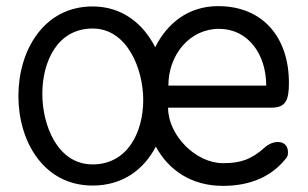

<svg xmlns="http://www.w3.org/2000/svg" viewBox="-20 -594 1003 626"><path d="M282 -501C395 -501 447 -369 447 -268C447 -163 396 -58 282 -58C167 -58 118 -186 118 -288C118 -393 167 -501 282 -501ZM529 -315C529 -415 598 -500 694 -500C789 -500 848 -417 848 -315ZM691 -574C594 -574 525 -518 486 -440C447 -517 378 -573 282 -573C123 -573 40 -430 40 -281C40 -132 123 11 282 11C380 11 449 -41 488 -116C530 -39 604 12 707 12C796 12 865 -18 912 -77C917 -82 919 -89 919 -97C919 -120 905 -131 886 -131C872 -131 856 -125 843 -113C798 -73 763 -62 707 -62C618 -62 528 -153 528 -243H866C913 -243 922 -270 922 -324C922 -470 839 -574 691 -574Z"/></svg>

Font: Numismatica Pro
Style: Regular
Weight: 400
Designer: Chris Hopkins
Foundry: Edward C. D. Hopkins
Version: Version 2.19D